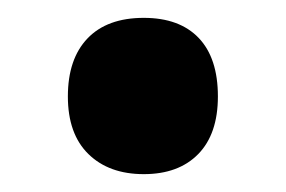

<svg xmlns="http://www.w3.org/2000/svg" viewBox="-20 -276 320 215"><path d="M56 -168Q56 -210 78 -233Q100 -256 141 -256Q181 -256 202.5 -233.5Q224 -211 224 -168Q224 -126 202 -103.5Q180 -81 141 -81Q102 -81 79 -103.5Q56 -126 56 -168Z"/></svg>

Font: Noto Sans Telugu UI ExtraCondensed ExtraBold
Style: Regular
Weight: 800
Width: 2
Designer: Jelle Bosma - Monotype Design Team
Foundry: Monotype Imaging Inc.
Version: Version 2.006; ttfautohint (v1.8.4.7-5d5b)